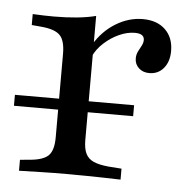

<svg xmlns="http://www.w3.org/2000/svg" viewBox="-39 -467 509 506"><g transform="rotate(5 215.0 -213.5)"><path d="M157.3 -2.4Q119.4 -2.4 89.9 -1.6Q60.5 -0.8 29 0V-29L56.5 -31.5Q91.1 -34.7 104.4 -48.4Q117.7 -62.1 117.7 -96V-206.5H196V-96Q196 -73.4 202.4 -60.1Q208.9 -46.8 223.4 -40.3Q237.9 -33.9 262.9 -31.5L297.6 -29V0Q275 -0.8 252.8 -1.2Q230.6 -1.6 207.7 -2Q184.7 -2.4 157.3 -2.4ZM117.7 -206.5V-316.9Q117.7 -351.6 104.4 -365.7Q91.1 -379.8 55.6 -383.1L29 -385.5V-414.5Q45.2 -413.7 58.1 -413.3Q71 -412.9 84.7 -412.9Q117.7 -412.9 146 -415.7Q174.2 -418.5 196 -424.2V-414.5V-206.5ZM348.4 -286.3Q331.5 -286.3 320.6 -296.4Q309.7 -306.5 309.7 -321.8Q309.7 -332.3 314.1 -340.7Q318.5 -349.2 322.6 -356.9Q326.6 -364.5 326.6 -371.8Q326.6 -388.7 301.6 -388.7Q281.5 -388.7 260.1 -379Q238.7 -369.4 220.6 -352.8Q202.4 -336.3 193.5 -316.1L191.1 -346.8Q213.7 -384.7 248 -405.6Q282.3 -426.6 319.4 -426.6Q357.3 -426.6 379 -405.6Q400.8 -384.7 400.8 -349.2Q400.8 -321 386.3 -303.6Q371.8 -286.3 348.4 -286.3ZM0.8 -169.4V-198.4H316.1V-169.4Z"/></g></svg>

Font: Playfair 5pt SemiExpanded Light
Style: Regular
Weight: 400
Version: Version 2.203